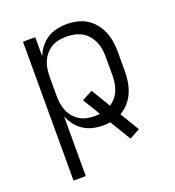

<svg xmlns="http://www.w3.org/2000/svg" viewBox="-135 -634 869 955"><g transform="rotate(-20 300.0 -156.5)"><path d="M91 215V-520H156V-419Q166 -444 182.5 -465.5Q199 -487 221.5 -501.5Q244 -516 270.5 -522Q297 -528 324 -528Q352 -528 379 -522Q406 -516 429.5 -501.5Q453 -487 470.5 -465Q488 -443 498.5 -417.5Q509 -392 513 -365Q517 -338 517 -310V-210Q517 -182 512.5 -153.5Q508 -125 497 -99Q486 -73 467 -51Q448 -29 423 -15L484 86L429 116L362 5Q353 7 343.5 7.5Q334 8 324 8Q297 8 270.5 2Q244 -4 221.5 -18.5Q199 -33 182.5 -54.5Q166 -76 156 -101V215ZM301 -50Q308 -50 314.5 -50.5Q321 -51 328 -52L272 -144L328 -174L389 -73Q405 -83 418 -98.5Q431 -114 438.5 -132.5Q446 -151 449 -170.5Q452 -190 452 -210V-310Q452 -331 448.5 -351.5Q445 -372 436.5 -391Q428 -410 414 -426Q400 -442 381.5 -452Q363 -462 342.5 -466Q322 -470 301 -470Q280 -470 260 -466Q240 -462 222.5 -451.5Q205 -441 191.5 -425Q178 -409 170 -390Q162 -371 159 -350.5Q156 -330 156 -310V-210Q156 -190 159 -169.5Q162 -149 170 -130Q178 -111 191.5 -95Q205 -79 222.5 -68.5Q240 -58 260 -54Q280 -50 301 -50Z"/></g></svg>

Font: Iosevka Custom Light Extended
Style: Regular
Weight: 300
Width: 7
Monospace: yes
Designer: Belleve Invis
Foundry: Belleve Invis
Version: Version 11.2.4; ttfautohint (v1.8.4)